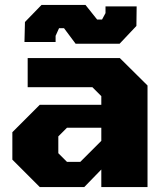

<svg xmlns="http://www.w3.org/2000/svg" viewBox="-20 -757 672 777"><path d="M286 -580 239 -643H219L205 -612V-587H79L81 -668L148 -737H326L373 -678H393L407 -704V-731H533L532 -652L464 -580ZM141 0 30 -111V-222L141 -333H390V-368L354 -404H92V-522H465L577 -411V0H390V-71L321 0ZM251 -102H305L390 -187V-240H251L216 -205V-137Z"/></svg>

Font: Tomorrow
Style: Bold
Weight: 700
Designer: Tony de Marco, Monica Rizzolli
Foundry: Just in Type
Version: Version 2.002